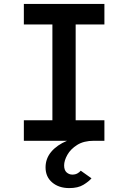

<svg xmlns="http://www.w3.org/2000/svg" viewBox="-20 -720 656 982"><path d="M334 242Q281 242 247 213.2Q213 184.5 213 136Q213 91 242.2 56.2Q271.5 21.5 323 0H102V-105H248V-595H102V-700H514V-595H367V-105H514V0H460Q408.5 0 374.8 21.2Q341 42.5 324.5 72Q308 101.5 308 126Q308 150.5 320.8 161.8Q333.5 173 350 173Q365 173 375.8 167Q386.5 161 393 153L448 192Q434 208.5 406.5 225.2Q379 242 334 242Z"/></svg>

Font: Overpass Mono
Style: Bold
Weight: 700
Monospace: yes
Designer: Delve Withrington, Dave Bailey
Foundry: Delve Fonts LLC
Version: Version 4.000